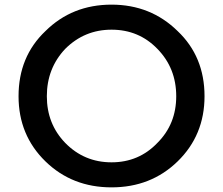

<svg xmlns="http://www.w3.org/2000/svg" viewBox="-20 -800 962 828"><path d="M659 -589Q579 -672 461 -672Q344 -672 261 -589Q182 -505 182 -385Q182 -266 261 -184Q343 -100 461 -100Q579 -100 659 -184Q740 -265 740 -385Q740 -506 659 -589ZM746 -104Q631 8 461 8Q291 8 176 -104Q60 -217 60 -385Q60 -556 176 -666Q291 -780 461 -780Q630 -780 746 -666Q862 -556 862 -385Q862 -217 746 -104Z"/></svg>

Font: Montserrat_am3
Style: Regular
Weight: 400
Designer: Julieta Ulanovsky
Foundry: Julieta Ulanovsky, Armenina letters added by Vahan Hovhannisyan
Version: Version 2.001